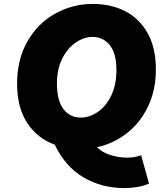

<svg xmlns="http://www.w3.org/2000/svg" viewBox="-20 -746 845 978"><path d="M573 -389Q573 -473 539.5 -515.5Q506 -558 451 -558Q408 -558 366 -529.5Q324 -501 297 -447.5Q270 -394 270 -321Q270 -234 303 -190.5Q336 -147 391 -147Q435 -147 477 -175Q519 -203 546 -258Q573 -313 573 -389ZM259 -9Q170 -41 118.5 -120Q67 -199 67 -320Q67 -444 120.5 -536.5Q174 -629 262.5 -677.5Q351 -726 452 -726Q545 -726 617.5 -689Q690 -652 732 -577Q774 -502 774 -393Q774 -287 734 -203.5Q694 -120 625.5 -67Q557 -14 474 4Q501 31 543.5 44Q586 57 628 57Q648 57 662 54.5Q676 52 699 45L739 189Q716 200 682 206Q648 212 613 212Q499 212 406 158Q313 104 259 -9Z"/></svg>

Font: Nebula Sans Black
Style: Regular
Weight: 900
Italic angle: -9°
Designer: Paul D. Hunt for Adobe (as Source Sans)
Foundry: Nebula Entertainment & Broadcasting LLC
Version: Version 1.010